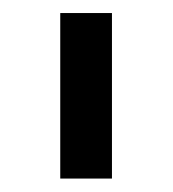

<svg xmlns="http://www.w3.org/2000/svg" viewBox="-20 -747 262 290"><path d="M149.1 -477.3H71V-727.3H149.1Z"/></svg>

Font: Linik Sans
Style: Regular
Weight: 400
Designer: Rasmus Andersson (font), Marc Monis (original base), Kil Hyung-jin (Pretendard portions), Cristiano Sobral (main changes
Foundry: rsms
Version: Version 3.018;May 31, 2022;FontCreator 14.0.0.2814 64-bit; t